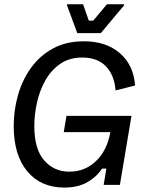

<svg xmlns="http://www.w3.org/2000/svg" viewBox="-20 -853 682 886"><path d="M276.7 12.5Q168.3 12.5 105.8 -62.5Q43.3 -137.5 43.3 -270.8Q43.3 -345 63.3 -415Q83.3 -485 123.8 -540.8Q164.2 -596.7 225 -629.6Q285.8 -662.5 366.7 -662.5Q470 -662.5 533.3 -607.5Q596.7 -552.5 603.3 -458.3L513.3 -435.8Q507.5 -507.5 468.3 -547.5Q429.2 -587.5 360 -587.5Q299.2 -587.5 256.7 -557.5Q214.2 -527.5 187.9 -479.6Q161.7 -431.7 150 -376.7Q138.3 -321.7 138.3 -271.7Q138.3 -165 183.8 -112.9Q229.2 -60.8 300 -60.8Q371.7 -60.8 422.9 -109.6Q474.2 -158.3 489.2 -243.3H274.2L286.7 -318.3H586.7L533.3 0H458.3L470.8 -75H450.8Q425 -35.8 382.1 -11.7Q339.2 12.5 276.7 12.5ZM336.7 -700 289.2 -828.3V-833.3H363.3L390 -757.5H410L473.3 -833.3H552.5V-828.3L445 -700Z"/></svg>

Font: Familjen Grotesk GF
Style: Italic
Weight: 400
Designer: Anders Wikstroem, Jonas Baeckman, Matilda Gysing, Kristian Moeller
Foundry: Familjen STHML AB
Version: Version 2.000; Beta; Release 4; Build 6